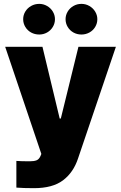

<svg xmlns="http://www.w3.org/2000/svg" viewBox="-20 -772 625 991"><path d="M64.5 196.3V58.6Q89.8 60.5 133.8 60.5Q156.2 60.5 169.2 55.2Q182.1 49.8 189.5 32.2L193.4 22.5L6.8 -530.3H199.2L288.1 -160.2H293.9L384.8 -530.3H578.1L382.8 45.9Q358.9 118.2 305.2 158.7Q251.5 199.2 155.3 199.2Q101.1 199.2 64.5 196.3ZM99.6 -672.9Q99.6 -694.3 110.6 -712.4Q121.6 -730.5 140.6 -741.2Q159.7 -752 182.6 -752Q204.1 -752 222.9 -741.2Q241.7 -730.5 252.7 -712.2Q263.7 -693.8 263.7 -672.9Q263.7 -651.4 252.7 -633.1Q241.7 -614.7 222.9 -604.2Q204.1 -593.8 182.6 -593.8Q159.7 -593.8 140.6 -604.2Q121.6 -614.7 110.6 -633.1Q99.6 -651.4 99.6 -672.9ZM318.4 -672.9Q318.4 -693.8 329.3 -712.2Q340.3 -730.5 359.1 -741.2Q377.9 -752 400.4 -752Q422.4 -752 441.2 -741.2Q460 -730.5 471.2 -712.2Q482.4 -693.8 482.4 -672.9Q482.4 -651.4 471.4 -633.1Q460.4 -614.7 441.4 -604.2Q422.4 -593.8 400.4 -593.8Q377.9 -593.8 359.1 -604.2Q340.3 -614.7 329.3 -633.1Q318.4 -651.4 318.4 -672.9Z"/></svg>

Font: Pretendard Std Black
Style: Regular
Weight: 900
Designer: Base glyphs from Inter by Rasmus Andersson; Hangeul glyphs from Noto Sans CJK(Source Han Sans) by Jang Soo-young and Kan
Foundry: Kil Hyung-jin
Version: Version 1.309